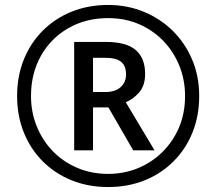

<svg xmlns="http://www.w3.org/2000/svg" viewBox="-20 -744 872 774"><path d="M416 10Q336 10 269 -17Q202 -44 152.5 -93.5Q103 -143 76 -210Q49 -277 49 -357Q49 -437 76 -504Q103 -571 152.5 -620.5Q202 -670 269 -697Q336 -724 416 -724Q492 -724 558.5 -697Q625 -670 675.5 -620.5Q726 -571 754.5 -504Q783 -437 783 -357Q783 -277 756 -210Q729 -143 679.5 -93.5Q630 -44 563 -17Q496 10 416 10ZM416 -43Q480 -43 536 -66Q592 -89 635 -131.5Q678 -174 702 -231Q726 -288 726 -357Q726 -422 703 -479Q680 -536 638.5 -579Q597 -622 540.5 -646.5Q484 -671 416 -671Q326 -671 255.5 -630.5Q185 -590 145 -519Q105 -448 105 -357Q105 -292 128 -235Q151 -178 192.5 -135Q234 -92 291 -67.5Q348 -43 416 -43ZM279 -138V-575H407Q489 -575 527 -542.5Q565 -510 565 -446Q565 -399 541 -371.5Q517 -344 487 -332L603 -138H517L417 -311H355V-138ZM355 -373H405Q444 -373 466 -392.5Q488 -412 488 -444Q488 -479 468 -495Q448 -511 404 -511H355Z"/></svg>

Font: Noto Sans
Style: Regular
Weight: 400
Designer: Monotype Design Team
Foundry: Monotype Imaging Inc.
Version: Version 1.902